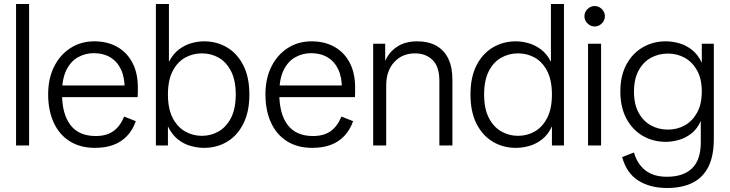

<svg xmlns="http://www.w3.org/2000/svg" viewBox="-20 -725 3638 957"><path d="M60 0V-705H125V0Z M453 12Q380 12 327.5 -21Q275 -54 247.5 -114.5Q220 -175 220 -255Q220 -334 250 -393.5Q280 -453 332 -486Q384 -519 450 -519Q515 -519 564 -491.5Q613 -464 640 -412.5Q667 -361 667 -290Q667 -275 667 -262Q667 -249 666 -241H263V-299H629L601 -281Q602 -338 583.5 -378Q565 -418 530 -439Q495 -460 448 -460Q405 -460 368.5 -439.5Q332 -419 310.5 -375Q289 -331 289 -260Q289 -157 331 -102Q373 -47 457 -47Q510 -47 544 -70.5Q578 -94 599 -144L657 -121Q641 -76 612.5 -46.5Q584 -17 544.5 -2.5Q505 12 453 12Z M986 -48Q1032 -48 1070 -70Q1108 -92 1131.5 -137.5Q1155 -183 1155 -254Q1155 -325 1131.5 -370.5Q1108 -416 1070 -437.5Q1032 -459 986 -459Q941 -459 902.5 -437.5Q864 -416 840.5 -370.5Q817 -325 817 -254Q817 -183 840.5 -137.5Q864 -92 902.5 -70Q941 -48 986 -48ZM757 0V-705H822V-417Q843 -457 872.5 -479Q902 -501 934.5 -510Q967 -519 997 -519Q1061 -519 1112 -488.5Q1163 -458 1193 -399Q1223 -340 1223 -254Q1223 -168 1193 -108.5Q1163 -49 1112 -18.5Q1061 12 997 12Q965 12 930.5 2.5Q896 -7 866.5 -30.5Q837 -54 817 -95V0Z M1536 12Q1463 12 1410.5 -21Q1358 -54 1330.5 -114.5Q1303 -175 1303 -255Q1303 -334 1333 -393.5Q1363 -453 1415 -486Q1467 -519 1533 -519Q1598 -519 1647 -491.5Q1696 -464 1723 -412.5Q1750 -361 1750 -290Q1750 -275 1750 -262Q1750 -249 1749 -241H1346V-299H1712L1684 -281Q1685 -338 1666.5 -378Q1648 -418 1613 -439Q1578 -460 1531 -460Q1488 -460 1451.5 -439.5Q1415 -419 1393.5 -375Q1372 -331 1372 -260Q1372 -157 1414 -102Q1456 -47 1540 -47Q1593 -47 1627 -70.5Q1661 -94 1682 -144L1740 -121Q1724 -76 1695.5 -46.5Q1667 -17 1627.5 -2.5Q1588 12 1536 12Z M2170 0V-322Q2170 -393 2136 -426Q2102 -459 2049 -459Q1985 -459 1945 -415.5Q1905 -372 1905 -299V0H1840V-507H1900V-421Q1920 -467 1960.5 -493Q2001 -519 2060 -519Q2115 -519 2154 -497.5Q2193 -476 2214 -433.5Q2235 -391 2235 -328V0Z M2551 12Q2488 12 2436.5 -18.5Q2385 -49 2355 -108.5Q2325 -168 2325 -254Q2325 -340 2355 -399Q2385 -458 2436.5 -488.5Q2488 -519 2551 -519Q2581 -519 2613.5 -510Q2646 -501 2676 -479Q2706 -457 2726 -417V-705H2791V0H2731V-95Q2712 -54 2682 -30.5Q2652 -7 2618 2.5Q2584 12 2551 12ZM2562 -48Q2608 -48 2646 -70Q2684 -92 2707.5 -137.5Q2731 -183 2731 -254Q2731 -325 2707.5 -370.5Q2684 -416 2646 -437.5Q2608 -459 2562 -459Q2517 -459 2478.5 -437.5Q2440 -416 2416.5 -370.5Q2393 -325 2393 -254Q2393 -183 2416.5 -137.5Q2440 -92 2478.5 -70Q2517 -48 2562 -48Z M2911 0V-507H2976V0ZM2944 -593Q2924 -593 2908.5 -608Q2893 -623 2893 -644Q2893 -665 2908.5 -680Q2924 -695 2944 -695Q2964 -695 2979.5 -680Q2995 -665 2995 -644Q2995 -623 2979.5 -608Q2964 -593 2944 -593Z M3305 212Q3220 212 3161.5 175Q3103 138 3081 58L3140 35Q3155 90 3195.5 123Q3236 156 3304 156Q3386 156 3429.5 114Q3473 72 3473 -16V-122Q3455 -82 3426 -59.5Q3397 -37 3363.5 -27.5Q3330 -18 3298 -18Q3235 -18 3183.5 -48Q3132 -78 3102 -134.5Q3072 -191 3072 -269Q3072 -347 3102 -403Q3132 -459 3183.5 -489Q3235 -519 3298 -519Q3331 -519 3365 -509.5Q3399 -500 3429 -476.5Q3459 -453 3478 -412V-507H3538V-33Q3538 52 3511 106Q3484 160 3432 186Q3380 212 3305 212ZM3309 -79Q3355 -79 3393 -100Q3431 -121 3454.5 -163.5Q3478 -206 3478 -269Q3478 -332 3454.5 -374Q3431 -416 3393 -437Q3355 -458 3309 -458Q3263 -458 3224.5 -437Q3186 -416 3163 -373.5Q3140 -331 3140 -268Q3140 -206 3163 -163.5Q3186 -121 3224.5 -100Q3263 -79 3309 -79Z"/></svg>

Font: TikTok Sans Light
Style: Regular
Weight: 300
Version: Version 4.000